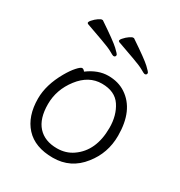

<svg xmlns="http://www.w3.org/2000/svg" viewBox="-170 -828 902 960"><g transform="rotate(30 281.0 -347.5)"><path d="M193 -438Q251 -481 309.5 -481Q368 -481 410 -453Q501 -393 501 -245Q501 -145 440 -69Q376 13 272.5 13Q169 13 115 -46Q61 -105 61 -207Q61 -286 110 -372Q130 -407 149 -428Q168 -449 176.5 -449Q185 -449 193 -438ZM267 -38Q318 -38 357 -65Q444 -125 444 -258Q444 -330 410.5 -380.5Q377 -431 301.5 -431Q226 -431 172 -361Q118 -291 118 -207.5Q118 -124 157 -81Q196 -38 267 -38ZM473 -591Q473 -579 461 -579Q457 -579 437.5 -590.5Q418 -602 370 -619Q322 -636 272 -654Q261 -659 274.5 -674.5Q288 -690 301.5 -699Q315 -708 320 -708H326Q423 -643 448 -619.5Q473 -596 473 -591ZM272 -654ZM293 -591Q293 -579 281 -579Q277 -579 257.5 -590.5Q238 -602 190 -619Q142 -636 92 -654Q81 -659 94.5 -674.5Q108 -690 121.5 -699Q135 -708 140 -708H146Q243 -643 268 -619.5Q293 -596 293 -591ZM92 -654Z"/></g></svg>

Font: LXGW WenKai Lite Light
Style: Regular
Weight: 300
Designer: LXGW / Fontworks Inc.
Foundry: LXGW / Fontworks Inc.
Version: Version 1.511; March 25, 2025